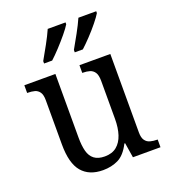

<svg xmlns="http://www.w3.org/2000/svg" viewBox="-141 -869 870 982"><g transform="rotate(-20 294.5 -378.0)"><path d="M252 10Q177 10 137.5 -36.5Q98 -83 98 -186V-427Q98 -456 88 -470.5Q78 -485 61.5 -489.5Q45 -494 24 -494H21V-536H190V-190Q190 -146 198 -115.5Q206 -85 227 -69Q248 -53 284 -53Q324 -53 349 -73.5Q374 -94 386 -130.5Q398 -167 398 -216V-422Q398 -454 388 -469Q378 -484 361.5 -489Q345 -494 324 -494H321V-536H489V-109Q489 -80 499.5 -65.5Q510 -51 527 -46.5Q544 -42 564 -42H567V0H417L404 -81H400Q372 -26 335 -8Q298 10 252 10ZM321 -619Q341 -654 362.5 -693Q384 -732 399 -766H496V-756Q486 -739 463 -710.5Q440 -682 413 -653.5Q386 -625 365 -606H321ZM154 -619Q174 -654 195.5 -693Q217 -732 232 -766H329V-756Q319 -739 295.5 -710.5Q272 -682 245.5 -653.5Q219 -625 198 -606H154Z"/></g></svg>

Font: Noto Serif Khmer SemiCondensed
Style: Regular
Weight: 400
Width: 4
Designer: Danh Hong and the Monotype Design Team
Foundry: Monotype Imaging Inc.
Version: Version 2.004